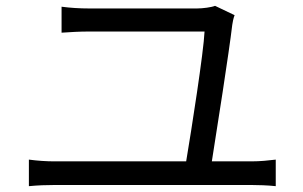

<svg xmlns="http://www.w3.org/2000/svg" viewBox="-20 -695 1040 658"><path d="M79 -148V-57C110 -60 139 -61 167 -61H842C862 -61 899 -60 925 -57V-148C900 -145 872 -142 842 -142H706C723 -249 765 -516 776 -610C777 -618 780 -633 784 -643L717 -675C705 -670 675 -666 655 -666C584 -666 333 -666 286 -666C253 -666 221 -668 191 -672V-583C223 -585 250 -587 287 -587C334 -587 593 -587 681 -587C678 -517 636 -249 618 -142H167C139 -142 109 -144 79 -148Z"/></svg>

Font: Noto Sans KR
Style: Regular
Weight: 400
Designer: Ryoko NISHIZUKA 西塚涼子 (kana, bopomofo & ideographs); Paul D. Hunt (Latin, Greek & Cyrillic); Sandoll Communications 산돌커뮤니
Foundry: Adobe
Version: Version 2.004;hotconv 1.0.118;makeotfexe 2.5.65603